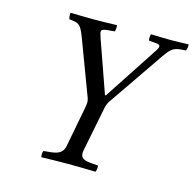

<svg xmlns="http://www.w3.org/2000/svg" viewBox="-97 -746 857 847"><g transform="rotate(15 331.5 -322.5)"><path d="M336 -76 374 -268C377 -285 381 -299 388 -310L563 -565C584 -595 597 -613 632 -616L658 -618C661 -623 665 -643 662 -647C633 -646 604 -645 582 -645C560 -645 529 -646 491 -647C488 -643 487 -622 489 -618L521 -615C545 -613 546 -605 526 -576L368 -335H364L279 -576C279 -576 279 -577 279 -577C270 -603 267 -612 300 -615L333 -618C336 -623 337 -643 335 -647C296 -646 266 -645 228 -645C191 -645 152 -646 124 -647C121 -642 123 -623 126 -618L141 -616C175 -612 182 -600 202 -547L294 -302C296 -296 297 -288 297 -284C297 -279 296 -269 294 -259L259 -76C254 -48 238 -34 197 -30L166 -27C162 -23 160 -7 164 2C209 1 245 0 284 0C322 0 367 1 411 2C414 -2 417 -22 414 -27L380 -30C341 -33 330 -46 336 -76Z"/></g></svg>

Font: Libertinus Serif
Style: Italic
Weight: 400
Italic angle: -12°
Designer: Philipp H. Poll, Khaled Hosny
Foundry: Caleb Maclennan
Version: Version 7.050;RELEASE